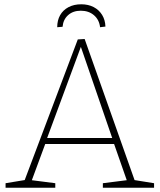

<svg xmlns="http://www.w3.org/2000/svg" viewBox="-20 -876 745 896"><path d="M611 -27 599 -37 699 -21V0H460V-21L579 -36L574 -28L510 -211L520 -204H183L194 -212L126 -28L121 -36L238 -21V0H6V-21L103 -37L92 -27L343 -692L375 -694ZM197 -224 191 -232H511L506 -225L354 -667H361ZM359 -856Q392 -856 417 -843Q442 -830 456.5 -806.5Q471 -783 472 -752L447 -749Q443 -784 418.5 -805Q394 -826 357 -826Q321 -826 298 -805.5Q275 -785 272 -751L247 -749Q247 -781 260.5 -805Q274 -829 299.5 -842.5Q325 -856 359 -856Z"/></svg>

Font: Bitter Thin ExtraLight
Style: Regular
Weight: 250
Version: Version 2.002